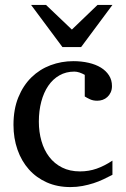

<svg xmlns="http://www.w3.org/2000/svg" viewBox="-20 -740 506 772"><path d="M432.1 -37.1Q415 -28.3 396.2 -19.3Q377.4 -10.3 356.2 -3.4Q335 3.4 311.8 7.8Q288.6 12.2 263.2 12.2Q210.4 12.2 168.2 -6.6Q126 -25.4 96.2 -58.8Q66.4 -92.3 50.3 -138.2Q34.2 -184.1 34.2 -237.8Q34.2 -300.8 53.7 -348.6Q73.2 -396.5 106.4 -429Q139.6 -461.4 183.3 -477.8Q227.1 -494.1 274.9 -494.1Q307.6 -494.1 336.2 -487.5Q364.7 -481 385.5 -468.3Q406.2 -455.6 418.2 -437Q430.2 -418.5 430.2 -394Q430.2 -379.4 425 -368.4Q419.9 -357.4 411.6 -349.9Q403.3 -342.3 392.8 -338.6Q382.3 -335 371.1 -335Q354.5 -335 342.3 -340.6Q330.1 -346.2 320.8 -352.1V-439Q310.5 -444.8 299.6 -448.5Q288.6 -452.1 278.8 -452.1Q245.6 -452.1 219 -437Q192.4 -421.9 174.1 -395Q155.8 -368.2 146 -331.3Q136.2 -294.4 136.2 -251Q136.2 -209.5 146.7 -172.9Q157.2 -136.2 178 -109.1Q198.7 -82 229.7 -66.4Q260.7 -50.8 301.8 -50.8Q336.9 -50.8 368.4 -61.8Q399.9 -72.8 432.1 -94.2ZM306.2 -550.8H231L105 -720.2H165L269 -621.1L372.1 -720.2H432.1Z"/></svg>

Font: Charis SIL Viet
Style: Regular
Weight: 400
Foundry: SIL International
Version: Version 5.000